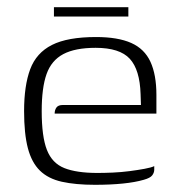

<svg xmlns="http://www.w3.org/2000/svg" viewBox="-20 -507 492 534"><path d="M244 7Q190 7 152 -1.5Q114 -10 91 -32.5Q68 -55 57.5 -95Q47 -135 47 -198Q47 -269 64 -314.5Q81 -360 124.5 -382Q168 -404 247 -404Q308 -404 345 -387.5Q382 -371 398.5 -335Q415 -299 415 -243V-191H132Q132 -201 137 -208Q142 -215 155 -215H372L371 -245Q369 -313 341 -343.5Q313 -374 246 -374Q189 -374 156 -356.5Q123 -339 109.5 -301Q96 -263 96 -198Q96 -127 110.5 -90Q125 -53 159 -39.5Q193 -26 251 -26Q270 -26 293.5 -27Q317 -28 340 -31Q363 -34 382 -37.5Q401 -41 409 -45V-35Q409 -27 403.5 -19.5Q398 -12 380 -7Q356 0 321.5 3.5Q287 7 244 7ZM130 -461V-487H337V-461Z"/></svg>

Font: Genos Light
Style: Regular
Weight: 300
Designer: Robert E. Leuschke
Foundry: Robert E. Leuschke
Version: Version 1.010